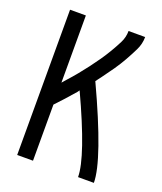

<svg xmlns="http://www.w3.org/2000/svg" viewBox="-136 -824 772 913"><g transform="rotate(20 250.0 -367.5)"><path d="M60 0V-735H140V-395Q150 -406 160 -418Q181 -441 201 -465.5Q221 -490 240 -515Q259 -540 277 -566Q295 -592 311 -619Q327 -646 341.5 -674.5Q356 -703 356 -735H440Q440 -700 424 -667.5Q408 -635 391 -605Q374 -575 354 -546Q334 -517 313 -489Q301 -473 289 -457Q448 -116 448 0H368Q368 -102 234 -390L226 -379Q203 -353 180 -327Q160 -305 140 -284V0Z"/></g></svg>

Font: Iosevka SS01
Style: Regular
Weight: 400
Monospace: yes
Designer: Belleve Invis
Foundry: Belleve Invis
Version: 2.3.3; ttfautohint (v1.8.3)